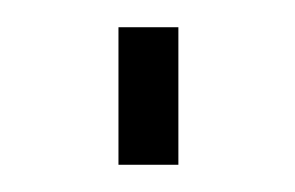

<svg xmlns="http://www.w3.org/2000/svg" viewBox="-20 -369 217 141"><path d="M67 -248V-349H111V-248Z"/></svg>

Font: Raleway Light
Style: Regular
Weight: 300
Designer: Matt McInerney, Pablo Impallari, Rodrigo Fuenzalida
Foundry: Matt McInerney, Pablo Impallari, Rodrigo Fuenzalida
Version: Version 4.026